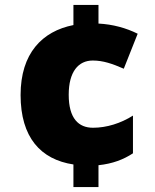

<svg xmlns="http://www.w3.org/2000/svg" viewBox="-20 -810 626 774"><path d="M377 -715V-790H276V-709C150 -684 63 -595 63 -427C63 -256 144 -167 276 -147V-56H377V-144C434 -150 478 -167 516 -192V-344C467 -313 410 -295 355 -295C297 -295 257 -332 257 -428C257 -521 296 -566 354 -566C396 -566 433 -553 479 -533L535 -674C489 -697 435 -712 377 -715Z"/></svg>

Font: Noto Sans Malayalam UI Black
Style: Regular
Weight: 900
Designer: Jelle Bosma - Monotype Design Team
Foundry: Monotype Imaging Inc.
Version: Version 2.104